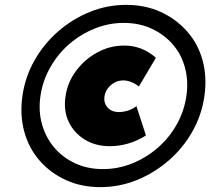

<svg xmlns="http://www.w3.org/2000/svg" viewBox="-20 -744 863 788"><path d="M392 24Q314 24 250.5 -5Q187 -34 142.5 -85Q98 -136 79.5 -204Q61 -272 72 -350Q83 -428 121.5 -496Q160 -564 218.5 -615Q277 -666 348.5 -695Q420 -724 498 -724Q576 -724 639.5 -695Q703 -666 748 -615Q793 -564 811.5 -496Q830 -428 819 -350Q808 -272 769.5 -204Q731 -136 672 -85Q613 -34 541.5 -5Q470 24 392 24ZM431 -144Q372 -144 328 -171Q284 -198 262 -244Q240 -290 249 -349Q257 -406 292.5 -453.5Q328 -501 379.5 -529Q431 -557 490 -557Q527 -557 559 -544.5Q591 -532 620 -507L550 -389Q539 -398 527.5 -403.5Q516 -409 506 -411.5Q496 -414 487 -414Q466 -414 450 -405Q434 -396 423 -382Q412 -368 409 -349Q406 -330 413 -315.5Q420 -301 434 -292.5Q448 -284 469 -284Q483 -284 501.5 -289Q520 -294 540 -308L579 -188Q544 -166 506.5 -155Q469 -144 431 -144ZM402 -50Q465 -50 523 -73.5Q581 -97 628 -138Q675 -179 705.5 -233.5Q736 -288 745 -350Q754 -412 739 -467Q724 -522 688.5 -562.5Q653 -603 602 -626.5Q551 -650 488 -650Q426 -650 368 -626.5Q310 -603 263.5 -562.5Q217 -522 186 -467Q155 -412 146 -350Q137 -288 152.5 -233.5Q168 -179 203 -138Q238 -97 289 -73.5Q340 -50 402 -50Z"/></svg>

Font: Lexend ExtBd
Style: Italic
Weight: 800
Italic angle: -8.13011°
Designer: Bonnie Shaver-Troup, Thomas Jockin
Foundry: Lexend
Version: Version 1.007